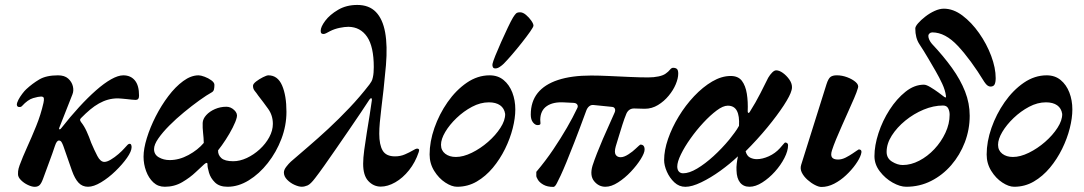

<svg xmlns="http://www.w3.org/2000/svg" viewBox="-20 -735 4348 770"><path d="M119.2 14.2Q107.6 14.2 91.8 6.7Q75.9 -0.7 64 -12.7Q52.2 -24.6 52.2 -36.3Q52.2 -43.2 52.6 -48.4Q53 -53.5 54.6 -59.3Q56.2 -65.1 58.7 -72.4Q70.8 -105.1 88.7 -144.6Q106.7 -184.1 125.1 -229.4Q143.5 -274.6 154.4 -322.7Q157.1 -334.8 155.8 -341.3Q154.5 -347.8 144.5 -347.8Q134.4 -347.8 113 -341.6Q91.6 -335.4 68.4 -310Q64.4 -305.2 56.4 -305.8Q48.3 -306.4 47.5 -315Q47.5 -322.6 53.7 -334.6Q59.9 -346.6 69.3 -358.9Q78.7 -371.3 85.2 -377.1Q109.6 -399.8 137.5 -416.3Q165.5 -432.9 212.6 -432.9Q238.8 -432.9 253.3 -420Q267.7 -407.2 272.2 -389.3Q276.6 -371.5 270.4 -356.2L218.4 -224.3Q215.2 -216.6 218.9 -216.3Q222.5 -216.1 226.5 -221.9Q261.7 -266.9 296.9 -305.2Q332 -343.5 364.8 -372.4Q397.6 -401.3 425.7 -417.1Q453.9 -432.9 474.4 -432.9Q504.1 -432.9 520.9 -412.5Q537.8 -392.2 537.6 -351Q537.6 -334.3 524.1 -334.3Q517.5 -334.3 508.3 -335.4Q499 -336.5 489.2 -337.5Q477.9 -338.5 468.3 -339.5Q458.6 -340.5 453.1 -340.5Q432.1 -340.5 413.3 -335.3Q394.6 -330.1 376.7 -320Q358.9 -310 341.5 -295.5Q324.2 -281 305.1 -261.6Q301.1 -257.6 301.1 -254.3Q301 -251 305.4 -244.9Q317.7 -229.6 327.6 -207.8Q337.5 -186 345.8 -162.2Q358 -133.3 370.4 -109.5Q382.8 -85.7 398.6 -85.7Q409.1 -85.7 424.5 -94.9Q439.9 -104 455 -117.1Q470.1 -130.2 478.2 -139.6Q487.5 -150.1 491.6 -154.2Q495.8 -158.3 499.8 -158.3Q504.4 -158.3 506.1 -154Q507.8 -149.8 507.8 -145.1Q507.8 -128.3 489.3 -102Q470.9 -75.8 443 -48.8Q415.2 -21.8 385.4 -3.9Q355.6 14 333 14Q310.4 14 295.3 -1.9Q280.2 -17.8 268.6 -50.4L233.8 -150.1Q230.6 -158.7 226.8 -165.1Q223 -171.4 216.3 -171.4Q212 -171.4 208 -166.4Q204.1 -161.4 200.1 -149.3Q190.7 -120.7 177.6 -85.8Q164.4 -50.9 152.5 -17.6Q145.7 0.8 138.6 7.5Q131.4 14.2 119.2 14.2Z M640.9 14Q613.6 14 594.9 -3.6Q576.1 -21.2 565.9 -49Q555.7 -76.7 555.7 -106.6Q555.7 -138.6 568.9 -181.4Q582.1 -224.2 604.4 -268.1Q626.8 -312 655.1 -349.5Q683.3 -386.9 714.7 -409.9Q746 -432.9 776.4 -432.9Q785.3 -432.9 800.4 -427.3Q815.5 -421.8 827.7 -412.8Q839.9 -403.8 839.9 -394.8Q839.9 -384.6 838.2 -376.9Q836.5 -369.3 830.3 -365.4Q809 -353.6 779.2 -332.2Q749.4 -310.8 717.9 -284.8Q686.3 -258.9 659.1 -231.5Q631.9 -204.2 614.9 -179.6Q597.8 -155.1 597.8 -137Q597.8 -115 617.1 -104Q636.3 -93 660.5 -93Q698.6 -93 736.1 -113.4Q773.6 -133.9 797.2 -161.8Q796.8 -182 794.4 -202.4Q792.1 -222.7 792.8 -242Q793.5 -258.3 807.1 -273.3Q820.6 -288.2 842.2 -297.6Q863.8 -306.9 887.6 -306.9Q905.4 -306.9 919.5 -293.4Q933.7 -280 929.6 -264.4Q925.5 -247.1 913.1 -223Q900.8 -198.9 885.2 -174.9Q869.6 -150.9 854.6 -132.1Q853.6 -114.1 867.5 -101.2Q881.5 -88.4 915.4 -88.4Q941.8 -88.4 969.8 -101.4Q997.8 -114.5 1021.6 -136.3Q1045.4 -158.1 1059.9 -184.9Q1074.3 -211.7 1074.3 -238.3Q1074.3 -272 1055.5 -298.3Q1036.7 -324.7 1015.8 -351.3Q1008.3 -362.4 1001.4 -370.6Q994.6 -378.8 994.6 -390.8Q994.6 -398.5 1007.1 -408.2Q1019.7 -417.9 1034.7 -425.4Q1049.6 -432.9 1056.3 -432.9Q1093.7 -432.9 1111.3 -392.3Q1128.8 -351.8 1128.8 -286.5Q1128.8 -231.4 1108.6 -178.1Q1088.4 -124.9 1054 -81.2Q1019.7 -37.5 977.7 -11.8Q935.7 14 892.8 14Q859.9 14 842.2 -3.3Q824.5 -20.6 818.2 -42.4Q811.8 -64.1 812.1 -76.1Q812.3 -81.7 808.9 -81.8Q805.5 -81.9 799 -76.3Q787.6 -66.5 764.9 -44.6Q742.1 -22.8 710.7 -4.4Q679.3 14 640.9 14Z M1190 13.9Q1178.1 13.9 1161.1 6.3Q1144.2 -1.3 1131.3 -14.5Q1118.5 -27.6 1118.5 -43.2Q1118.5 -53.9 1128.1 -66.3Q1137.7 -78.7 1146.2 -86.5Q1177.7 -113.8 1216.3 -146.9Q1254.9 -179.9 1296.8 -218.7Q1338.7 -257.6 1380.9 -302Q1423.2 -346.4 1461.7 -396.3Q1465.8 -402.1 1469.6 -408.3Q1473.3 -414.4 1475.3 -424.8Q1477.5 -434.4 1478.2 -444.6Q1479 -454.8 1479 -465.9Q1479 -547.9 1452.3 -587.3Q1425.5 -626.7 1377.6 -627.5Q1362.5 -627.5 1342 -623.3Q1321.5 -619.1 1303.7 -610.1Q1295.7 -605.9 1289 -602.3Q1282.3 -598.7 1277.8 -598.7Q1271.2 -598.7 1268.6 -601.6Q1266.1 -604.5 1266.1 -611.5Q1266.1 -627.2 1284.3 -651.6Q1302.6 -676.1 1335.8 -695.6Q1369 -715.2 1412.8 -715.2Q1460.1 -715.2 1487.5 -686.9Q1514.9 -658.6 1524.6 -605Q1534.3 -551.5 1527.8 -473.2Q1522.8 -418.1 1518.2 -375.9Q1513.5 -333.7 1509.4 -301.1Q1505.4 -268.6 1503.2 -243.7Q1501 -218.8 1501 -198.3Q1501 -154.6 1514.6 -131.3Q1528.3 -107.9 1564.2 -107.9Q1585.8 -107.9 1604.1 -115.9Q1622.5 -123.9 1635.3 -131.5Q1648.1 -139.1 1652.1 -139.1Q1657.7 -139.1 1659.9 -136.2Q1662.1 -133.2 1659.3 -125.1Q1645.5 -83.9 1620.4 -52.4Q1595.3 -21 1565.1 -3.8Q1534.9 13.4 1506.8 13.4Q1477.9 13.2 1457.1 -9.1Q1436.2 -31.3 1436.4 -78.6Q1436.4 -101.1 1440.8 -134Q1445.3 -166.9 1451.1 -203.4Q1456.8 -239.9 1462.5 -273.7Q1468.1 -307.5 1471.3 -332.7Q1472.3 -340 1469.1 -340.9Q1465.8 -341.8 1461.4 -335.4Q1448.7 -315.5 1427 -283.4Q1405.3 -251.3 1379.7 -213.8Q1354.1 -176.3 1328.2 -139Q1302.4 -101.6 1280.4 -70.5Q1258.4 -39.4 1244 -21Q1225.7 3.3 1213.5 8.6Q1201.3 13.9 1190 13.9Z M1813.2 14Q1791.6 14 1765.7 -3Q1739.7 -20 1721.3 -49.7Q1702.9 -79.4 1702.9 -115.4Q1702.9 -166.5 1722.1 -221.8Q1741.4 -277.1 1774.9 -325.2Q1808.5 -373.3 1851.8 -403.1Q1895.2 -432.9 1943.7 -432.9Q1976.9 -432.9 1999.7 -414Q2022.5 -395.2 2034.6 -364Q2046.6 -332.8 2046.6 -296Q2046.6 -261.6 2036.2 -220.5Q2025.8 -179.3 2005.5 -137.9Q1985.1 -96.5 1956.4 -62.1Q1927.7 -27.8 1891.9 -6.9Q1856 14 1813.2 14ZM1808.3 -105.5Q1837.7 -105.5 1872.2 -122.4Q1906.7 -139.3 1937.2 -165.9Q1967.7 -192.5 1987 -222.4Q2006.3 -252.3 2005.9 -278Q2002.5 -300.8 1985.7 -312.7Q1968.8 -324.6 1940.7 -324.6Q1906.7 -324.6 1873 -306.7Q1839.3 -288.8 1811 -261.7Q1782.7 -234.6 1765.6 -205.8Q1748.6 -177 1748.6 -154.3Q1748.7 -131.5 1765.5 -118.5Q1782.2 -105.5 1808.3 -105.5ZM1966.7 -460.6Q1958.7 -460.6 1956.4 -466.2Q1954 -471.7 1955 -478.2Q1956.5 -486.7 1966.4 -511.5Q1976.4 -536.2 1990 -566.8Q2003.6 -597.4 2016.7 -624.7Q2029.7 -652 2037.4 -664.8Q2044.8 -676.5 2049.7 -681.1Q2054.6 -685.7 2065.7 -685.7Q2077.2 -685.7 2089.6 -675.2Q2102 -664.7 2110.7 -652.1Q2119.4 -639.5 2119.4 -632.3Q2119.4 -627 2106 -608Q2092.6 -588.9 2072.8 -563.8Q2053 -538.7 2033.3 -515.9Q2013.7 -493.2 2000.4 -479.7Q1993.8 -473.1 1984.5 -466.9Q1975.2 -460.6 1966.7 -460.6Z M2199.2 14.6Q2175 14.6 2159.6 5.9Q2144.2 -2.7 2137.4 -13.8Q2130.6 -24.9 2130.8 -29.9V-45.8Q2168.7 -90.7 2199.1 -136Q2229.5 -181.3 2253.7 -223.1Q2277.9 -265 2294.6 -300.4Q2299.1 -308.5 2295.4 -314.9Q2291.7 -321.4 2281.6 -322.4L2241.6 -324.4Q2198.2 -326.9 2172.9 -309.5Q2147.5 -292.2 2146.6 -255.4Q2146.5 -248.4 2147.5 -240.8Q2148.5 -233.3 2135.9 -233.3Q2126 -233.3 2117.3 -244.4Q2108.6 -255.5 2108.6 -275.4Q2108.6 -327.4 2136.3 -362Q2164 -396.5 2218.1 -414.3Q2272.2 -432.1 2350.8 -432.1Q2381.8 -432.1 2422.7 -430.2Q2463.6 -428.3 2505.4 -426.4Q2547.2 -424.5 2579.4 -424.5Q2602.6 -424.5 2621.3 -428.6Q2639.9 -432.6 2649.6 -439.8Q2660.5 -447.4 2666.7 -455.3Q2673 -463.1 2679.3 -463.1Q2689.7 -463.1 2694.9 -458.3Q2700 -453.5 2700 -439.8Q2700 -421 2690.1 -397.2Q2680.2 -373.4 2661.7 -351.1Q2643.3 -328.7 2618.8 -313.8Q2594.3 -298.8 2565.7 -298.8Q2553.4 -298.8 2543.3 -299.4Q2533.2 -300 2523 -300Q2512 -300 2504.4 -294.7Q2496.8 -289.5 2492.1 -279.2Q2484 -259.8 2476.2 -235.2Q2468.3 -210.6 2461.3 -187.1Q2454.2 -163.6 2449.5 -148.3Q2442.8 -124.5 2449.1 -114.5Q2455.4 -104.5 2469 -104.5Q2482.4 -104.5 2500.2 -116Q2518 -127.5 2528.8 -138.3Q2534.7 -144.2 2541.1 -149.6Q2547.4 -155.1 2548.4 -155.1Q2565.1 -155.1 2565.1 -135.3Q2565.1 -121.8 2549.8 -97.1Q2534.5 -72.5 2510.3 -46.7Q2486 -20.9 2458.8 -3.5Q2431.7 14 2408 14Q2381 14 2362.8 -8.3Q2344.5 -30.6 2356.2 -70.4Q2363.5 -93 2374.3 -120.5Q2385.2 -148 2397.8 -177.6Q2410.5 -207.2 2422.9 -234.2Q2435.4 -261.1 2444.2 -282.1Q2448.8 -291.7 2446.1 -298.5Q2443.5 -305.3 2435.2 -306.3L2360.1 -313.9Q2350.6 -314.9 2343.2 -309Q2335.7 -303 2331.7 -292.6Q2303 -214.4 2283.5 -164.5Q2264 -114.7 2251.5 -84.2Q2239 -53.8 2228.6 -31.4Q2221.4 -16.5 2213.6 -0.9Q2205.9 14.6 2199.2 14.6Z M2728.7 14.2Q2703.5 14.2 2684.4 -3.7Q2665.4 -21.6 2654.4 -46.6Q2643.4 -71.7 2643.4 -93.1Q2643.4 -132.3 2659.2 -178Q2675 -223.6 2702.1 -268.1Q2729.1 -312.6 2763.8 -349.3Q2798.5 -386 2836.2 -408.2Q2874 -430.3 2910.3 -430.3Q2940.5 -430.3 2955.3 -410.8Q2970 -391.2 2975.1 -359.2Q2980.3 -327.2 2978.6 -288.1Q2978.6 -283.5 2981.4 -282.2Q2984.1 -281 2987.5 -287.3Q3010.5 -323.6 3029.6 -361.1Q3048.6 -398.6 3060.8 -423.2Q3068.2 -435.7 3076.8 -444.3Q3085.4 -452.9 3092.9 -452.9Q3105.2 -452.9 3119.7 -442.5Q3134.1 -432.1 3145.2 -416.6Q3156.2 -401.1 3156.2 -385.6Q3156.2 -382 3155.7 -378.8Q3155.2 -375.5 3154.2 -372.5Q3149.4 -352.6 3123.3 -312.4Q3097.1 -272.3 3057.3 -223.9Q3017.5 -175.6 2970.2 -128.3Q2975.3 -109.5 2988 -103.1Q3000.8 -96.7 3015.1 -96.7Q3037.5 -96.7 3063.3 -108.3Q3089 -120 3107.4 -140.3Q3116.5 -150.4 3121.9 -157Q3127.4 -163.5 3128.7 -163.5Q3133.6 -163.5 3137 -160.8Q3140.5 -158.2 3140.5 -152.9Q3140.5 -130 3125.8 -101.3Q3111.1 -72.7 3087.6 -46.5Q3064.1 -20.4 3037 -3.2Q3009.9 14 2985.9 14Q2961.4 14 2948 -2.9Q2934.5 -19.8 2933.7 -51.7Q2932.9 -64.6 2934.6 -78.6Q2936.2 -92.6 2939.4 -108.1Q2907.9 -78.2 2868.7 -49.9Q2829.5 -21.7 2792.2 -3.8Q2754.9 14.2 2728.7 14.2ZM2719.6 -40Q2743.9 -40 2775.8 -59Q2807.7 -78 2841.6 -108.9Q2875.4 -139.8 2904.8 -175.3Q2915.6 -189 2925.8 -202.7Q2936.1 -216.4 2943.7 -230.4Q2946.1 -270 2935.2 -290.6Q2924.3 -311.2 2898.7 -311.2Q2879.8 -311.2 2854.1 -291.9Q2828.4 -272.7 2800.8 -243Q2773.1 -213.2 2749.3 -179.6Q2725.4 -146.1 2710.8 -115.9Q2696.1 -85.8 2696.1 -67.2Q2696.1 -54.5 2702.4 -47.2Q2708.8 -40 2719.6 -40Z M3274.4 14.8Q3263.6 14.8 3248.3 6.9Q3233 -0.9 3218.3 -14Q3203.6 -27.1 3195.8 -42.5Q3188 -57.9 3193 -73.9L3294.7 -397.6Q3302 -420.1 3310.8 -426.6Q3319.7 -433 3335.9 -433Q3356.7 -433 3377.6 -425.2Q3398.4 -417.4 3411.6 -405.9Q3424.7 -394.3 3420.9 -382.7Q3416.1 -365.7 3405.5 -341.3Q3394.9 -316.8 3382.1 -288.4Q3369.4 -259.9 3356.6 -231.1Q3343.8 -202.3 3333.1 -176.5Q3322.5 -150.7 3316.5 -131.9Q3310.5 -112.9 3316.6 -104Q3322.8 -95.2 3341 -95.2Q3355.9 -95.2 3371.4 -103Q3386.8 -110.9 3398.8 -119.1Q3409.2 -125.9 3416 -130.8Q3422.7 -135.7 3423.7 -135.7Q3439.6 -135.7 3432.8 -115.6Q3427.1 -97.7 3411 -75.3Q3394.9 -52.8 3372.9 -32.2Q3350.9 -11.5 3325.4 1.7Q3299.9 14.8 3274.4 14.8Z M3614.3 14Q3589.6 14 3559.8 -2.7Q3530 -19.5 3508.5 -47.6Q3486.9 -75.7 3486.9 -108.7Q3486.9 -151.4 3503.1 -201.1Q3519.3 -250.8 3547.7 -294.9Q3576.1 -338.9 3611.5 -367.1Q3646.9 -395.4 3685.2 -395.4Q3694.9 -395.4 3711.2 -385.5Q3727.6 -375.7 3743.6 -364Q3759.6 -352.3 3766.6 -346.6Q3771.4 -343.4 3773 -344.2Q3774.6 -345 3773.6 -350.8Q3770.6 -373.5 3758.9 -398.8Q3747.2 -424.1 3732.1 -450.2Q3717 -476.4 3703.2 -499.8Q3683.7 -533 3667.2 -557.8Q3650.7 -582.7 3650.7 -620.7Q3650.7 -628.9 3661.9 -641.7Q3673 -654.5 3690.7 -668.3Q3708.3 -682.1 3728.1 -691.1Q3747.9 -700.2 3765.3 -700.2Q3803.2 -700.2 3839.8 -672.7Q3876.3 -645.3 3906.6 -602.2Q3937 -559.1 3955.1 -510.8Q3973.1 -462.6 3973.1 -421.8Q3973.1 -405.2 3968.8 -396.5Q3964.5 -387.8 3952.1 -387.8Q3946.7 -387.8 3940.8 -391.7Q3934.8 -395.6 3927.7 -406.3Q3872.6 -496.1 3821.7 -550.6Q3770.8 -605.1 3719 -605.1Q3712.2 -605.1 3707.6 -600.8Q3703 -596.5 3703 -591.3Q3703 -583.7 3706.9 -575.3Q3710.8 -566.9 3717.4 -559.2Q3764 -509.7 3797.9 -462.5Q3831.8 -415.3 3850.4 -368Q3868.9 -320.7 3868.9 -270.9Q3868.9 -215.6 3849.4 -164.3Q3829.8 -113.1 3794.9 -72.7Q3760 -32.4 3713.9 -9.2Q3667.9 14 3614.3 14ZM3600.2 -73.2Q3633.2 -73.2 3666.5 -90.5Q3699.8 -107.8 3727.2 -137Q3754.7 -166.3 3771.5 -202.3Q3788.4 -238.4 3788.4 -275Q3788.4 -289.2 3782.6 -300.5Q3776.8 -311.8 3761.8 -311.8Q3723.7 -311.8 3684 -295.3Q3644.2 -278.7 3610.7 -251.3Q3577.2 -223.9 3556.4 -191.3Q3535.7 -158.7 3535.7 -125.8Q3535.7 -100.2 3557.5 -86.7Q3579.3 -73.2 3600.2 -73.2Z M4047.2 14Q4025.6 14 3999.7 -3Q3973.7 -20 3955.3 -49.7Q3936.9 -79.4 3936.9 -115.4Q3936.9 -166.5 3956.1 -221.8Q3975.4 -277.1 4008.9 -325.2Q4042.5 -373.3 4085.8 -403.1Q4129.2 -432.9 4177.7 -432.9Q4210.9 -432.9 4233.7 -414Q4256.5 -395.2 4268.6 -364Q4280.6 -332.8 4280.6 -296Q4280.6 -261.6 4270.2 -220.5Q4259.8 -179.3 4239.5 -137.9Q4219.1 -96.5 4190.4 -62.1Q4161.7 -27.8 4125.9 -6.9Q4090 14 4047.2 14ZM4042.3 -105.5Q4071.7 -105.5 4106.2 -122.4Q4140.7 -139.3 4171.2 -165.9Q4201.7 -192.5 4221 -222.4Q4240.3 -252.3 4239.9 -278Q4236.5 -300.8 4219.7 -312.7Q4202.8 -324.6 4174.7 -324.6Q4140.7 -324.6 4107 -306.7Q4073.3 -288.8 4045 -261.7Q4016.7 -234.6 3999.6 -205.8Q3982.6 -177 3982.6 -154.3Q3982.7 -131.5 3999.5 -118.5Q4016.2 -105.5 4042.3 -105.5Z"/></svg>

Font: EB Garamond
Style: Italic
Weight: 400
Italic angle: -17.2°
Designer: Georg Duffner and Octavio Pardo
Foundry: Georg Duffner
Version: Version 1.001